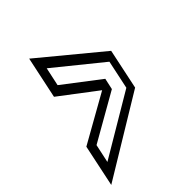

<svg xmlns="http://www.w3.org/2000/svg" viewBox="-184 -683 774 774"><g transform="rotate(-45 203.0 -296.0)"><path d="M-7 1 31 -179 237 -295 81 -413.5 119 -593 375 -381.5 338.5 -208.5ZM47.5 -75.5 313 -233 339 -355.5 141.5 -515.5 124.5 -436.5 278.5 -318.5 268 -270.5 64.5 -154.5Z"/></g></svg>

Font: Tourney
Style: Italic
Weight: 400
Italic angle: -12°
Version: Version 1.015